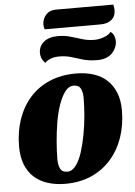

<svg xmlns="http://www.w3.org/2000/svg" viewBox="-59 -905 683 969"><g transform="rotate(-5 282.5 -420.0)"><path d="M233 20Q184 20 143.5 7Q103 -6 74.5 -32Q46 -58 31 -97Q16 -136 16 -188Q16 -262 37.5 -324.5Q59 -387 99.5 -433Q140 -479 199 -504.5Q258 -530 333 -530Q383 -530 423 -517Q463 -504 490.5 -478.5Q518 -453 533.5 -415Q549 -377 549 -325Q549 -251 527.5 -188.5Q506 -126 465 -79Q424 -32 365.5 -6Q307 20 233 20ZM248 -40Q272 -40 291 -65Q310 -90 323 -130.5Q336 -171 345 -219.5Q354 -268 358 -316.5Q362 -365 362 -404Q362 -433 352.5 -451.5Q343 -470 317 -470Q292 -470 273.5 -445.5Q255 -421 241 -381Q227 -341 219 -292.5Q211 -244 207 -195.5Q203 -147 203 -106Q203 -77 212.5 -58.5Q222 -40 248 -40ZM449 -588Q407 -588 377.5 -596.5Q348 -605 320 -614Q292 -623 256 -623Q232 -623 213.5 -615.5Q195 -608 184 -597Q170 -613 166 -625Q162 -637 162 -649Q162 -683 188 -704.5Q214 -726 260 -726Q293 -726 322.5 -717.5Q352 -709 381 -700Q410 -691 442 -691Q467 -691 492.5 -701Q518 -711 526 -724Q539 -715 543.5 -702Q548 -689 549 -679Q549 -642 523 -615Q497 -588 449 -588ZM196 -766Q194 -772 193 -778Q192 -784 192 -790Q192 -818 210.5 -839Q229 -860 261 -860H552Q554 -853 555 -846Q556 -839 556 -832Q556 -800 535 -783Q514 -766 480 -766Z"/></g></svg>

Font: Sansita Swashed Light ExtraBold
Style: Regular
Weight: 800
Version: Version 1.003